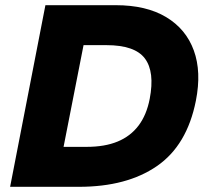

<svg xmlns="http://www.w3.org/2000/svg" viewBox="-20 -720 804 740"><path d="M19 0 155 -700H426Q544 -700 620.5 -654Q697 -608 727 -525.5Q757 -443 735 -332Q701 -160 585 -80Q469 0 284 0ZM225 -154H314Q384 -154 433.5 -174.5Q483 -195 514 -236Q545 -277 557 -339Q577 -443 538.5 -494.5Q500 -546 390 -546H302Z"/></svg>

Font: REM
Style: Bold Italic
Weight: 700
Italic angle: -11°
Designer: Octavio Pardo
Foundry: Ashler Design
Version: Version 1.005;gftools[0.9.28]